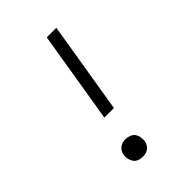

<svg xmlns="http://www.w3.org/2000/svg" viewBox="-218 -831 936 936"><g transform="rotate(-45 250.0 -363.5)"><path d="M204 -260 282 -735H348L270 -260ZM202 8Q188 8 174.5 3Q161 -2 153.5 -13Q146 -24 143 -38.5Q140 -53 143 -67Q144 -77 150 -86.5Q156 -96 164.5 -102Q173 -108 182.5 -110.5Q192 -113 202 -113Q216 -113 230 -107.5Q244 -102 251.5 -91.5Q259 -81 261.5 -66.5Q264 -52 262 -38Q260 -28 254.5 -18.5Q249 -9 240.5 -3Q232 3 222 5.5Q212 8 202 8Z"/></g></svg>

Font: Iosevka Aile Light Oblique
Style: Regular
Weight: 300
Italic angle: -9°
Designer: Belleve Invis
Foundry: Belleve Invis
Version: Version 31.1.0; ttfautohint (v1.8.4)